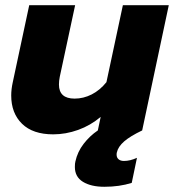

<svg xmlns="http://www.w3.org/2000/svg" viewBox="-20 -500 667 736"><path d="M267 140Q267 126 269 119Q277 82 300.5 51.5Q324 21 355 0L366 -52Q327 -19 279.5 -2Q232 15 184 15Q106 15 64.5 -25.5Q23 -66 23 -134Q23 -158 29 -185L92 -480H268L209 -205Q206 -190 206 -176Q206 -122 266 -122Q300 -122 331.5 -138Q363 -154 388 -185L451 -480H627L525 0Q479 22 456 42Q433 62 428 84Q427 87 427 93Q427 104 434.5 110.5Q442 117 455 117Q479 117 505 105L485 201Q438 216 380 216Q329 216 298 197Q267 178 267 140Z"/></svg>

Font: Prompt
Style: Bold Italic
Weight: 700
Italic angle: -12°
Designer: Katatrad Team
Foundry: CadsonDemak
Version: Version 1.001